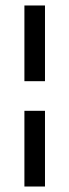

<svg xmlns="http://www.w3.org/2000/svg" viewBox="-20 -708 253 700"><path d="M69 -412V-688H144V-412ZM144 -304V-28H69V-304Z"/></svg>

Font: Almarai Bold
Style: Regular
Weight: 700
Designer: Boutros International 2019
Foundry: Created by Boutros International 2019
Version: Version 1.10